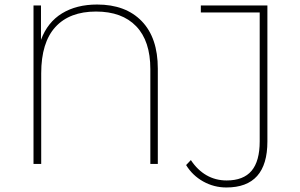

<svg xmlns="http://www.w3.org/2000/svg" viewBox="-20 -724 1323 848"><path d="M677 -421V0H644V-419Q644 -543 581.5 -608Q519 -673 404 -673Q287 -673 224.5 -604.5Q162 -536 162 -400V0H128V-700H161V-548Q190 -626 254 -665Q318 -704 409 -704Q535 -704 606 -630.5Q677 -557 677 -421ZM802 5 823 -17Q852 27 892 50Q932 73 981 73Q1055 73 1091 30.5Q1127 -12 1127 -100V-669H867V-700H1161V-99Q1161 104 980 104Q925 104 877.5 77.5Q830 51 802 5Z"/></svg>

Font: Montserrat Alternates ExLight
Style: Regular
Weight: 275
Designer: Julieta Ulanovsky
Foundry: Julieta Ulanovsky
Version: Version 7.200